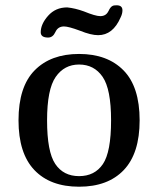

<svg xmlns="http://www.w3.org/2000/svg" viewBox="-20 -706 598 726"><path d="M222 -606Q199 -606 189.5 -585Q180 -564 162 -564Q134 -564 134 -584Q134 -615 162 -646.5Q190 -678 234 -678Q264 -675 297 -663Q341 -645 359 -645Q380 -645 389 -662Q390 -663 391.5 -666.5Q393 -670 394 -671.5Q395 -673 397 -676Q399 -679 401 -680.5Q403 -682 405.5 -683.5Q408 -685 412 -685.5Q416 -686 421 -686Q443 -686 443 -667Q443 -654 436 -640Q407 -573 351 -573Q324 -573 282 -590Q239 -606 222 -606ZM50 -251Q50 -378 111 -440Q172 -502 279 -502Q386 -502 447 -440Q508 -378 508 -251Q508 -126 448 -63Q388 0 279 0Q170 0 110 -63Q50 -126 50 -251ZM400 -251Q400 -369 368 -415.5Q336 -462 279 -462Q223 -462 190.5 -415Q158 -368 158 -251Q158 -132 189 -86Q220 -40 279 -40Q338 -40 369 -85.5Q400 -131 400 -251Z"/></svg>

Font: Marmelad
Style: Regular
Weight: 400
Designer: Manvel Shmavonyan
Foundry: Cyreal
Version: Version 1.001;PS 001.001;hotconv 1.0.88;makeotf.lib2.5.64775